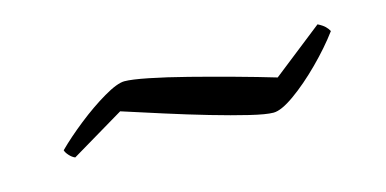

<svg xmlns="http://www.w3.org/2000/svg" viewBox="-30 -471 622 309"><g transform="rotate(-15 280.5 -316.5)"><path d="M399 -257Q387 -257 360 -263.5Q333 -270 298.5 -280Q264 -290 228 -301.5Q192 -313 161 -323L72 -270Q67 -272 62.5 -277Q58 -282 57 -286Q74 -303 98 -322Q122 -341 145 -354.5Q168 -368 180 -368Q192 -368 219.5 -362.5Q247 -357 282 -348Q317 -339 353.5 -329Q390 -319 420 -310L504 -376Q512 -372 516 -368Q520 -364 522 -360Q505 -337 481 -313Q457 -289 434.5 -273Q412 -257 399 -257Z"/></g></svg>

Font: Texturina 12pt Thin
Style: Italic
Weight: 250
Italic angle: -11°
Designer: Guillermo Torres Carreño
Foundry: Omnibus-Type
Version: Version 1.002